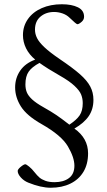

<svg xmlns="http://www.w3.org/2000/svg" viewBox="-20 -694 507 911"><path d="M113.8 172.4Q93.3 164.1 78.6 147.7Q64 131.3 64 117.2Q64 109.9 77.1 98.6Q92.8 85.4 100.1 85.4Q104.5 85.4 117.9 96.2Q131.3 106.9 145 124.5Q156.2 138.7 166.7 147.9Q177.2 157.2 195.1 163.8Q212.9 170.4 238.8 170.4Q281.2 170.4 307.1 151.1Q333 131.8 333 92.3Q333 53.2 302.2 0.7Q271.5 -51.8 177.7 -105Q106.9 -145 79.3 -188.7Q51.8 -232.4 51.8 -279.3Q51.8 -323.7 75.9 -358.9Q100.1 -394 147 -411.1Q118.2 -435.1 103.5 -465.1Q88.9 -495.1 88.9 -527.3Q88.9 -569.8 112.3 -603.3Q135.7 -636.7 177.7 -655.3Q219.7 -673.8 273.4 -673.8Q320.3 -673.8 349.6 -659.4Q378.9 -645 378.9 -614.7Q378.9 -600.6 367.7 -590.8Q354.5 -579.1 347.2 -579.1Q341.8 -579.1 310.1 -609.9Q296.4 -623.5 276.4 -630.4Q256.3 -637.2 236.8 -637.2Q198.2 -637.2 172.1 -615.2Q146 -593.3 146 -553.2Q146 -532.7 155.8 -513.2Q165.5 -493.7 190.9 -469.7Q216.3 -445.8 262.7 -414.1Q325.7 -371.6 359.6 -341.6Q393.6 -311.5 408.4 -283.2Q423.3 -254.9 423.3 -220.2Q423.3 -175.8 401.1 -143.1Q378.9 -110.4 333 -84Q397.9 -38.1 397.9 33.7Q397.9 84.5 376 121.1Q354 157.7 314 177.2Q273.9 196.8 220.7 196.8Q173.8 196.8 113.8 172.4ZM186.5 -185.1Q224.6 -163.6 248.3 -147.5Q272 -131.3 309.1 -102.5Q343.3 -125 357.9 -146.7Q372.6 -168.5 372.6 -204.6Q372.6 -226.1 365.2 -244.9Q357.9 -263.7 333.5 -286.6Q309.1 -309.6 261.7 -336.4Q205.6 -368.2 167.5 -395.5Q131.8 -376.5 116.2 -354.2Q100.6 -332 100.6 -293.5Q100.6 -272.5 107.2 -256.1Q113.8 -239.7 132.3 -222.4Q150.9 -205.1 186.5 -185.1Z"/></svg>

Font: JuniusX Light
Style: Regular
Weight: 300
Designer: Peter S. Baker
Foundry: Briery Creek Software
Version: Version 1.008